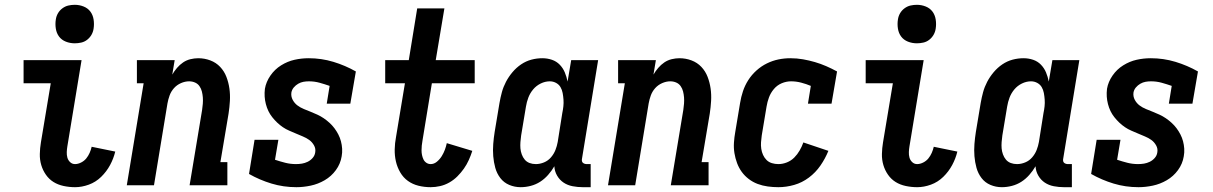

<svg xmlns="http://www.w3.org/2000/svg" viewBox="-20 -770 5040 798"><path d="M292 8Q268 8 244.5 3Q221 -2 202.5 -13.5Q184 -25 171 -43.5Q158 -62 151.5 -84Q145 -106 145.5 -130Q146 -154 150 -178L191 -424H78V-520H319L260 -162Q258 -150 257.5 -138Q257 -126 260 -115Q263 -104 271.5 -96Q280 -88 292 -88Q304 -88 317 -94.5Q330 -101 338.5 -111.5Q347 -122 352.5 -134.5Q358 -147 361 -160L459 -140Q452 -111 437.5 -84Q423 -57 400.5 -35Q378 -13 349 -2.5Q320 8 292 8ZM291 -590Q271 -590 253.5 -597Q236 -604 225.5 -618Q215 -632 212 -651Q209 -670 212 -689Q214 -703 221 -715Q228 -727 239.5 -735.5Q251 -744 264 -747Q277 -750 291 -750Q310 -750 327.5 -743Q345 -736 355.5 -722Q366 -708 369 -689Q372 -670 369 -651Q367 -637 360 -625Q353 -613 342 -604.5Q331 -596 317.5 -593Q304 -590 291 -590Z M507 0 577 -424H549V-520H706L696 -460Q704 -474 715.5 -487.5Q727 -501 741 -510.5Q755 -520 771.5 -524Q788 -528 804 -528Q830 -528 854 -519Q878 -510 895 -492Q912 -474 921 -450.5Q930 -427 933.5 -402Q937 -377 935.5 -350.5Q934 -324 930 -298L896 -96H925V0H768L820 -313Q822 -326 823 -339.5Q824 -353 823 -365.5Q822 -378 819 -390Q816 -402 809 -412Q802 -422 790.5 -427Q779 -432 766 -432Q749 -432 732 -424.5Q715 -417 703 -403.5Q691 -390 685 -373.5Q679 -357 676 -340L620 0Z M1212 8Q1158 8 1108.5 -7Q1059 -22 1015 -47L1038 -189H1137L1123 -106Q1144 -99 1165.5 -93.5Q1187 -88 1210 -88Q1223 -88 1235 -90Q1247 -92 1258.5 -97.5Q1270 -103 1279 -113Q1288 -123 1290 -136Q1293 -152 1285 -166Q1277 -180 1265 -188.5Q1253 -197 1238.5 -203Q1224 -209 1210 -215Q1196 -221 1182 -227Q1168 -233 1155.5 -241.5Q1143 -250 1132 -260.5Q1121 -271 1111.5 -283Q1102 -295 1095.5 -308.5Q1089 -322 1085 -337.5Q1081 -353 1080 -368.5Q1079 -384 1081 -401Q1086 -430 1104 -456Q1122 -482 1148.5 -498.5Q1175 -515 1204 -521.5Q1233 -528 1263 -528Q1316 -528 1365.5 -513Q1415 -498 1459 -473L1436 -339H1338L1350 -413Q1330 -420 1308.5 -426Q1287 -432 1264 -432Q1252 -432 1241 -430Q1230 -428 1219.5 -422Q1209 -416 1201 -406.5Q1193 -397 1191 -385Q1189 -369 1196.5 -355Q1204 -341 1216 -332Q1228 -323 1242.5 -317Q1257 -311 1271 -305.5Q1285 -300 1299 -293.5Q1313 -287 1325.5 -278.5Q1338 -270 1349.5 -259.5Q1361 -249 1370 -237Q1379 -225 1386 -211.5Q1393 -198 1397 -183Q1401 -168 1402 -152Q1403 -136 1400 -120Q1395 -89 1376 -63Q1357 -37 1329.5 -21Q1302 -5 1271.5 1.5Q1241 8 1212 8Z M1770 8Q1744 8 1719.5 2Q1695 -4 1675.5 -18Q1656 -32 1643.5 -53.5Q1631 -75 1625.5 -99Q1620 -123 1620.5 -149Q1621 -175 1626 -201L1663 -424H1581V-520H1679L1714 -735H1827L1791 -520H1953V-424H1775L1736 -186Q1734 -175 1733 -165Q1732 -155 1732 -145Q1732 -135 1734 -125.5Q1736 -116 1740 -107.5Q1744 -99 1752 -93.5Q1760 -88 1770 -88Q1784 -88 1796 -98Q1808 -108 1816 -121Q1824 -134 1829 -147.5Q1834 -161 1837 -175L1943 -143Q1937 -124 1928.5 -105Q1920 -86 1908 -69Q1896 -52 1881 -37Q1866 -22 1847.5 -11.5Q1829 -1 1809 3.5Q1789 8 1770 8Z M2144 8Q2119 8 2096.5 -1.5Q2074 -11 2059.5 -30Q2045 -49 2038.5 -72.5Q2032 -96 2030 -121Q2028 -146 2030 -171.5Q2032 -197 2036 -222L2056 -342Q2060 -365 2066 -387Q2072 -409 2083 -430Q2094 -451 2110 -470Q2126 -489 2146 -502.5Q2166 -516 2188.5 -522Q2211 -528 2234 -528Q2255 -528 2274 -521.5Q2293 -515 2306.5 -501Q2320 -487 2327.5 -469Q2335 -451 2339 -431L2354 -520H2466L2399 -111Q2398 -107 2398.5 -102Q2399 -97 2402 -94Q2405 -91 2409.5 -89.5Q2414 -88 2418 -88H2435V8H2402Q2381 8 2360 4Q2339 0 2322.5 -11Q2306 -22 2295.5 -40Q2285 -58 2284 -79Q2273 -60 2258 -43Q2243 -26 2225 -14.5Q2207 -3 2186 2.5Q2165 8 2144 8ZM2207 -88Q2224 -88 2241 -95Q2258 -102 2270 -116Q2282 -130 2288.5 -146.5Q2295 -163 2298 -180L2317 -300Q2320 -314 2321.5 -328Q2323 -342 2322 -356Q2321 -370 2318.5 -383.5Q2316 -397 2309.5 -408Q2303 -419 2291 -425.5Q2279 -432 2265 -432Q2246 -432 2227.5 -423Q2209 -414 2196 -398.5Q2183 -383 2176 -364.5Q2169 -346 2166 -327L2146 -207Q2144 -193 2143 -179.5Q2142 -166 2143 -153.5Q2144 -141 2148.5 -128.5Q2153 -116 2161 -106.5Q2169 -97 2181 -92.5Q2193 -88 2207 -88Z M2507 0 2577 -424H2549V-520H2706L2696 -460Q2704 -474 2715.5 -487.5Q2727 -501 2741 -510.5Q2755 -520 2771.5 -524Q2788 -528 2804 -528Q2830 -528 2854 -519Q2878 -510 2895 -492Q2912 -474 2921 -450.5Q2930 -427 2933.5 -402Q2937 -377 2935.5 -350.5Q2934 -324 2930 -298L2896 -96H2925V0H2768L2820 -313Q2822 -326 2823 -339.5Q2824 -353 2823 -365.5Q2822 -378 2819 -390Q2816 -402 2809 -412Q2802 -422 2790.5 -427Q2779 -432 2766 -432Q2749 -432 2732 -424.5Q2715 -417 2703 -403.5Q2691 -390 2685 -373.5Q2679 -357 2676 -340L2620 0Z M3215 8Q3193 8 3171 5Q3149 2 3129 -5.5Q3109 -13 3092 -26Q3075 -39 3063 -55.5Q3051 -72 3043.5 -92Q3036 -112 3032.5 -133.5Q3029 -155 3030.5 -177.5Q3032 -200 3036 -222L3056 -342Q3060 -367 3068 -391Q3076 -415 3090 -437Q3104 -459 3124 -477Q3144 -495 3167.5 -506.5Q3191 -518 3215.5 -523Q3240 -528 3265 -528Q3292 -528 3317.5 -523.5Q3343 -519 3367 -512Q3391 -505 3414 -495Q3437 -485 3459 -473L3436 -339H3338L3350 -413Q3331 -421 3310 -426.5Q3289 -432 3268 -432Q3248 -432 3229 -424Q3210 -416 3196.5 -400Q3183 -384 3176 -365Q3169 -346 3166 -327L3146 -207Q3144 -193 3143 -179Q3142 -165 3144 -151.5Q3146 -138 3151.5 -126Q3157 -114 3166 -105Q3175 -96 3188 -92Q3201 -88 3215 -88Q3233 -88 3250.5 -95Q3268 -102 3281 -115Q3294 -128 3303.5 -144.5Q3313 -161 3319 -178L3423 -143Q3410 -111 3390 -82Q3370 -53 3342 -32Q3314 -11 3281 -1.5Q3248 8 3215 8Z M3792 8Q3768 8 3744.5 3Q3721 -2 3702.5 -13.5Q3684 -25 3671 -43.5Q3658 -62 3651.5 -84Q3645 -106 3645.5 -130Q3646 -154 3650 -178L3691 -424H3578V-520H3819L3760 -162Q3758 -150 3757.5 -138Q3757 -126 3760 -115Q3763 -104 3771.5 -96Q3780 -88 3792 -88Q3804 -88 3817 -94.5Q3830 -101 3838.5 -111.5Q3847 -122 3852.5 -134.5Q3858 -147 3861 -160L3959 -140Q3952 -111 3937.5 -84Q3923 -57 3900.5 -35Q3878 -13 3849 -2.5Q3820 8 3792 8ZM3791 -590Q3771 -590 3753.5 -597Q3736 -604 3725.5 -618Q3715 -632 3712 -651Q3709 -670 3712 -689Q3714 -703 3721 -715Q3728 -727 3739.5 -735.5Q3751 -744 3764 -747Q3777 -750 3791 -750Q3810 -750 3827.5 -743Q3845 -736 3855.5 -722Q3866 -708 3869 -689Q3872 -670 3869 -651Q3867 -637 3860 -625Q3853 -613 3842 -604.5Q3831 -596 3817.5 -593Q3804 -590 3791 -590Z M4144 8Q4119 8 4096.5 -1.5Q4074 -11 4059.5 -30Q4045 -49 4038.5 -72.5Q4032 -96 4030 -121Q4028 -146 4030 -171.5Q4032 -197 4036 -222L4056 -342Q4060 -365 4066 -387Q4072 -409 4083 -430Q4094 -451 4110 -470Q4126 -489 4146 -502.5Q4166 -516 4188.5 -522Q4211 -528 4234 -528Q4255 -528 4274 -521.5Q4293 -515 4306.5 -501Q4320 -487 4327.5 -469Q4335 -451 4339 -431L4354 -520H4466L4399 -111Q4398 -107 4398.5 -102Q4399 -97 4402 -94Q4405 -91 4409.5 -89.5Q4414 -88 4418 -88H4435V8H4402Q4381 8 4360 4Q4339 0 4322.5 -11Q4306 -22 4295.5 -40Q4285 -58 4284 -79Q4273 -60 4258 -43Q4243 -26 4225 -14.5Q4207 -3 4186 2.5Q4165 8 4144 8ZM4207 -88Q4224 -88 4241 -95Q4258 -102 4270 -116Q4282 -130 4288.5 -146.5Q4295 -163 4298 -180L4317 -300Q4320 -314 4321.5 -328Q4323 -342 4322 -356Q4321 -370 4318.5 -383.5Q4316 -397 4309.5 -408Q4303 -419 4291 -425.5Q4279 -432 4265 -432Q4246 -432 4227.5 -423Q4209 -414 4196 -398.5Q4183 -383 4176 -364.5Q4169 -346 4166 -327L4146 -207Q4144 -193 4143 -179.5Q4142 -166 4143 -153.5Q4144 -141 4148.5 -128.5Q4153 -116 4161 -106.5Q4169 -97 4181 -92.5Q4193 -88 4207 -88Z M4712 8Q4658 8 4608.5 -7Q4559 -22 4515 -47L4538 -189H4637L4623 -106Q4644 -99 4665.5 -93.5Q4687 -88 4710 -88Q4723 -88 4735 -90Q4747 -92 4758.5 -97.5Q4770 -103 4779 -113Q4788 -123 4790 -136Q4793 -152 4785 -166Q4777 -180 4765 -188.5Q4753 -197 4738.5 -203Q4724 -209 4710 -215Q4696 -221 4682 -227Q4668 -233 4655.5 -241.5Q4643 -250 4632 -260.5Q4621 -271 4611.5 -283Q4602 -295 4595.5 -308.5Q4589 -322 4585 -337.5Q4581 -353 4580 -368.5Q4579 -384 4581 -401Q4586 -430 4604 -456Q4622 -482 4648.5 -498.5Q4675 -515 4704 -521.5Q4733 -528 4763 -528Q4816 -528 4865.5 -513Q4915 -498 4959 -473L4936 -339H4838L4850 -413Q4830 -420 4808.5 -426Q4787 -432 4764 -432Q4752 -432 4741 -430Q4730 -428 4719.5 -422Q4709 -416 4701 -406.5Q4693 -397 4691 -385Q4689 -369 4696.5 -355Q4704 -341 4716 -332Q4728 -323 4742.5 -317Q4757 -311 4771 -305.5Q4785 -300 4799 -293.5Q4813 -287 4825.5 -278.5Q4838 -270 4849.5 -259.5Q4861 -249 4870 -237Q4879 -225 4886 -211.5Q4893 -198 4897 -183Q4901 -168 4902 -152Q4903 -136 4900 -120Q4895 -89 4876 -63Q4857 -37 4829.5 -21Q4802 -5 4771.5 1.5Q4741 8 4712 8Z"/></svg>

Font: Iosevka Gothic
Style: Bold Italic
Weight: 700
Italic angle: -9°
Monospace: yes
Designer: Belleve Invis
Foundry: Belleve Invis
Version: Version 15.5.1; ttfautohint (v1.8.4)